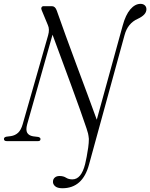

<svg xmlns="http://www.w3.org/2000/svg" viewBox="-40 -732 779 996"><path d="M596.5 -599.5Q611.5 -655 636 -683.5Q660.5 -712 689 -712Q703 -712 711.5 -704Q720 -696 719.5 -683Q719 -655 675 -634.5Q622.5 -611.5 606 -549.5L422 121Q389 244.5 283.5 244.5Q257 244.5 245 233.2Q233 222 235 207Q236 196 245 188.5Q254 181 269 181Q289 181 302.5 189.8Q316 198.5 335.5 198.5Q381.5 198.5 401.5 119.5Q405 105 409.5 82Q414 59 417.5 34Q421 9 421 -11.5Q419.5 -27.5 416.8 -39.5Q414 -51.5 409 -65.5Q396 -104.5 375 -163.5Q354 -222.5 328.8 -291Q303.5 -359.5 278.5 -427.5Q253.5 -495.5 232.5 -552L101 -87.5Q93 -58 101 -43.5Q109 -29 131 -25L159 -21.5Q171 -18 170 -9.5Q169 0 158 0H-5Q-20 0 -19.5 -12Q-19 -20.5 -6.5 -23L17 -26Q39 -29.5 54 -43.5Q69 -57.5 77.5 -87L209.5 -548.5Q218.5 -579.5 208.5 -601.5L176.5 -678.5Q172.5 -686.5 175.2 -693.2Q178 -700 186.5 -700H229Q246.5 -700 254.5 -677Q274 -620.5 301 -546.8Q328 -473 357.2 -394.2Q386.5 -315.5 414 -241.8Q441.5 -168 462 -111Z"/></svg>

Font: Fraunces 144pt Soft Light
Style: Italic
Weight: 300
Italic angle: -16°
Version: Version 1.000;[b76b70a41]